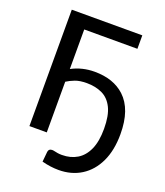

<svg xmlns="http://www.w3.org/2000/svg" viewBox="-160 -825 954 1113"><g transform="rotate(20 316.5 -268.0)"><path d="M333.5 181.5Q283.5 181.5 230.5 167.5L236.5 105Q239 85 260.5 85Q267 85 276 87.2Q285 89.5 296.2 91.2Q307.5 93 322.5 93Q375.5 93 415.5 69Q455.5 45 478 -4.8Q500.5 -54.5 500.5 -132.5Q500.5 -214.5 477.2 -261.5Q454 -308.5 412.5 -328.2Q371 -348 317 -348Q273 -348 244.8 -337Q216.5 -326 195.5 -312.5V0H88.5V-718H523.5V-635H195.5V-391Q260.5 -425.5 337 -425.5Q453.5 -425.5 522.5 -361.5Q600.5 -289 600.5 -136.5Q600.5 -36.5 566.8 34.8Q533 106 472.8 143.8Q412.5 181.5 333.5 181.5Z"/></g></svg>

Font: Verano Sans Medium
Style: Regular
Weight: 500
Designer: Lukasz Dziedzic with Adam Twardoch and Botio Nikoltchev
Foundry: tyPoland Lukasz Dziedzic
Version: Version 3.001;December 28, 2019;FontCreator 12.0.0.2547 64-b